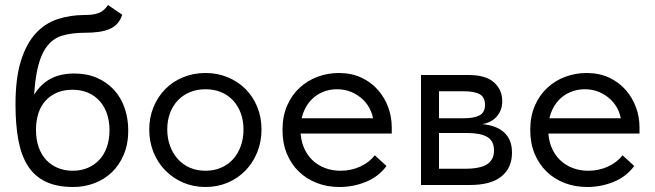

<svg xmlns="http://www.w3.org/2000/svg" viewBox="-20 -740 2620 768"><path d="M273 8Q317 8 357 -7Q397 -22 427 -50.5Q457 -79 475 -121.5Q493 -164 493 -218Q493 -266 478.5 -308Q464 -350 436 -380.5Q408 -411 368 -428.5Q328 -446 277 -446Q242 -446 213 -437.5Q184 -429 160 -410.5Q136 -392 117.5 -363Q99 -334 87 -294L114 -272Q114 -381 126.5 -447.5Q139 -514 164.5 -550Q190 -586 229 -597.5Q268 -609 320 -609Q351 -609 375.5 -612.5Q400 -616 418.5 -624Q437 -632 449.5 -646Q462 -660 469 -681L412 -720Q404 -708 395.5 -700.5Q387 -693 376 -688.5Q365 -684 351 -682Q337 -680 318 -680Q261 -680 210.5 -663.5Q160 -647 122.5 -606Q85 -565 63.5 -496Q42 -427 42 -322Q42 -241 53.5 -179.5Q65 -118 91.5 -76.5Q118 -35 162.5 -13.5Q207 8 273 8ZM271 -57Q239 -57 212 -68Q185 -79 165.5 -99.5Q146 -120 135 -150.5Q124 -181 124 -220Q124 -257 133.5 -286.5Q143 -316 162 -337Q181 -358 208 -369.5Q235 -381 269 -381Q305 -381 332.5 -369Q360 -357 379 -335.5Q398 -314 408 -284.5Q418 -255 418 -219Q418 -182 407.5 -152Q397 -122 377.5 -101Q358 -80 331 -68.5Q304 -57 271 -57Z M802 8Q850 8 891 -9.5Q932 -27 962 -58Q992 -89 1009 -131Q1026 -173 1026 -222Q1026 -271 1009 -312.5Q992 -354 962 -384Q932 -414 891 -431Q850 -448 802 -448Q754 -448 712.5 -431Q671 -414 641 -383.5Q611 -353 594 -311.5Q577 -270 577 -222Q577 -173 594 -131Q611 -89 641.5 -58Q672 -27 713 -9.5Q754 8 802 8ZM802 -57Q768 -57 740 -69Q712 -81 692 -103Q672 -125 660.5 -155.5Q649 -186 649 -222Q649 -258 660 -287.5Q671 -317 691.5 -338.5Q712 -360 740 -371.5Q768 -383 802 -383Q836 -383 864 -371.5Q892 -360 912 -338.5Q932 -317 943 -287.5Q954 -258 954 -222Q954 -186 943 -155.5Q932 -125 912 -103Q892 -81 864 -69Q836 -57 802 -57Z M1338 8Q1393 8 1443.5 -12.5Q1494 -33 1526 -76L1479 -119Q1457 -90 1420.5 -73.5Q1384 -57 1342 -57Q1308 -57 1278.5 -68.5Q1249 -80 1227.5 -101.5Q1206 -123 1194 -153.5Q1182 -184 1182 -222Q1182 -259 1193 -288.5Q1204 -318 1223.5 -339Q1243 -360 1270 -371.5Q1297 -383 1328 -383Q1360 -383 1386.5 -371.5Q1413 -360 1433 -340.5Q1453 -321 1464 -294.5Q1475 -268 1475 -237V-215L1516 -267H1158V-206H1547V-231Q1547 -272 1533 -310.5Q1519 -349 1492 -380Q1465 -411 1425.5 -429.5Q1386 -448 1335 -448Q1291 -448 1250.5 -433Q1210 -418 1178.5 -389Q1147 -360 1128.5 -317.5Q1110 -275 1110 -220Q1110 -167 1127.5 -125Q1145 -83 1175.5 -53.5Q1206 -24 1247.5 -8Q1289 8 1338 8Z M1664 0H1859Q1944 0 1986 -34.5Q2028 -69 2028 -129Q2028 -162 2016.5 -184Q2005 -206 1985 -219.5Q1965 -233 1938 -239Q1911 -245 1879 -245V-241Q1904 -241 1924 -247Q1944 -253 1958.5 -265.5Q1973 -278 1981 -295.5Q1989 -313 1989 -335Q1989 -381 1956 -410.5Q1923 -440 1854 -440H1664ZM1736 -48V-399L1727 -375H1834Q1878 -375 1899 -363Q1920 -351 1920 -321Q1920 -290 1898 -278.5Q1876 -267 1836 -267H1727V-208H1849Q1901 -208 1928.5 -192.5Q1956 -177 1956 -138Q1956 -101 1928.5 -83Q1901 -65 1839 -65H1727Z M2329 8Q2384 8 2434.5 -12.5Q2485 -33 2517 -76L2470 -119Q2448 -90 2411.5 -73.5Q2375 -57 2333 -57Q2299 -57 2269.5 -68.5Q2240 -80 2218.5 -101.5Q2197 -123 2185 -153.5Q2173 -184 2173 -222Q2173 -259 2184 -288.5Q2195 -318 2214.5 -339Q2234 -360 2261 -371.5Q2288 -383 2319 -383Q2351 -383 2377.5 -371.5Q2404 -360 2424 -340.5Q2444 -321 2455 -294.5Q2466 -268 2466 -237V-215L2507 -267H2149V-206H2538V-231Q2538 -272 2524 -310.5Q2510 -349 2483 -380Q2456 -411 2416.5 -429.5Q2377 -448 2326 -448Q2282 -448 2241.5 -433Q2201 -418 2169.5 -389Q2138 -360 2119.5 -317.5Q2101 -275 2101 -220Q2101 -167 2118.5 -125Q2136 -83 2166.5 -53.5Q2197 -24 2238.5 -8Q2280 8 2329 8Z"/></svg>

Font: Tilda Sans VF
Style: Regular
Weight: 400
Designer: ParaType Ltd
Foundry: ParaType Ltd
Version: Version 1.010